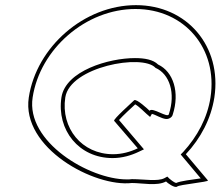

<svg xmlns="http://www.w3.org/2000/svg" viewBox="-20 -732 870 747"><path d="M92 -353C62 -156 348 -3 493 -20C533 -20 591 -7 626 -26C630 -21 660 1 669 -6C677 -14 793 -24 789 -30L703 -132C761 -194 801 -270 814 -353C844 -550 709 -712 509 -712C308 -712 122 -550 92 -353ZM107 -353C136 -542 314 -697 507 -697C699 -697 828 -542 799 -353C787 -274 748 -201 693 -141L683 -131L761 -38C727 -33 682 -28 665 -20C657 -22 641 -35 639 -37L631 -45L620 -39C594 -25 539 -35 495 -35H493C487 -34 480 -34 473 -34C328 -34 80 -180 107 -353ZM219 -353C200 -226 287 -117 418 -117C455 -117 490 -127 521 -142L540 -151L443 -265C459 -283 492 -313 506 -326C521 -318 546 -292 550 -289L564 -277L571 -289C585 -286 607 -271 626 -269C633 -268 649 -273 652 -286C680 -372 655 -453 595 -481C576 -500 543 -506 505 -506C404 -506 235 -457 219 -353ZM234 -353C252 -472 535 -524 585 -468C640 -444 664 -369 637 -288C634 -270 572 -317 562 -301C557 -306 511 -349 502 -342C494 -334 420 -268 424 -262L516 -155C487 -141 454 -132 420 -132C298 -132 216 -234 234 -353Z"/></svg>

Font: Ampere
Style: OuLnIta
Weight: 400
Version: Version 1